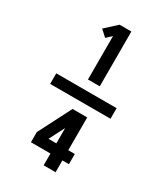

<svg xmlns="http://www.w3.org/2000/svg" viewBox="-244 -953 1063 1226"><g transform="rotate(30 288.0 -340.0)"><path d="M261 -446H348V-850H261L177 -773L223 -731L261 -766ZM66 -301H511V-379H66ZM290 170H378V83H426V8H378V-234H270L146 8V83H290ZM232 8 266 -58 290 -105V8Z"/></g></svg>

Font: Iosevka Sparkle
Style: Bold
Weight: 700
Designer: Belleve Invis
Foundry: Belleve Invis
Version: Version 4.5.0; ttfautohint (v1.8.3)